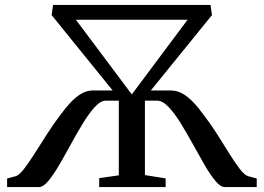

<svg xmlns="http://www.w3.org/2000/svg" viewBox="-20 -763 1076 783"><path d="M9 0V-35L45.5 -45Q59 -49.5 78.2 -74.5Q97.5 -99.5 121.2 -136.8Q145 -174 171.5 -215.8Q198 -257.5 226 -294Q247 -323 268.5 -345.8Q290 -368.5 312.2 -381.2Q334.5 -394 357.5 -394H439.5L190.5 -701.5L196.5 -743H838.5L844.5 -701.5L595 -394H677.5Q702 -394 724.8 -381Q747.5 -368 769.2 -345Q791 -322 812 -292.5Q840 -256 866.2 -214.8Q892.5 -173.5 915.5 -136.2Q938.5 -99 957.8 -74.2Q977 -49.5 990.5 -45L1027 -35V0H897Q879.5 0 858.2 -25.5Q837 -51 813.8 -91.2Q790.5 -131.5 765.8 -176.5Q741 -221.5 716.2 -261.5Q691.5 -301.5 667.2 -327Q643 -352.5 620.5 -352.5H571V-49L655.5 -35.5V0H384.5V-36.5L464.5 -48V-352.5H411.5Q390.5 -352.5 367 -327Q343.5 -301.5 319 -261.5Q294.5 -221.5 270 -176.5Q245.5 -131.5 222 -91.2Q198.5 -51 177.5 -25.5Q156.5 0 138.5 0ZM289.5 -682.5 517.5 -378 745 -682.5Z"/></svg>

Font: Merriweather 72pt
Style: Regular
Weight: 400
Version: Version 2.100